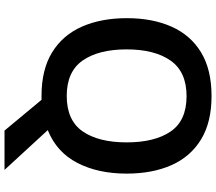

<svg xmlns="http://www.w3.org/2000/svg" viewBox="-72 -692 935 830"><g transform="rotate(90 395.0 -277.5)"><path d="M731 -358Q731 -234 684.5 -144.5Q638 -55 543 -17L715 170H545L412 10Q408 10 403.5 10Q399 10 395 10Q281 10 206.5 -36Q132 -82 95.5 -165Q59 -248 59 -359Q59 -469 95.5 -551.5Q132 -634 206.5 -679.5Q281 -725 396 -725Q509 -725 583.5 -679.5Q658 -634 694.5 -551.5Q731 -469 731 -358ZM194 -358Q194 -237 242 -168Q290 -99 395 -99Q501 -99 548.5 -168Q596 -237 596 -358Q596 -479 549 -548Q502 -617 396 -617Q291 -617 242.5 -548Q194 -479 194 -358Z"/></g></svg>

Font: Noto Sans SemiBold
Style: Regular
Weight: 600
Designer: Monotype Design Team
Foundry: Monotype Imaging Inc.
Version: Version 2.007